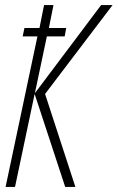

<svg xmlns="http://www.w3.org/2000/svg" viewBox="-20 -734 462 754"><path d="M2 0H39L116 -365L236 0H276L157 -365L422 -714H377L117 -368L164 -591H234L240 -624H172L190 -714H153L135 -624H76L69 -591H127Z"/></svg>

Font: Noto Sans ExtraCondensed ExtraLight
Style: Italic
Weight: 200
Width: 2
Italic angle: -12°
Designer: Monotype Design Team
Foundry: Monotype Imaging Inc.
Version: Version 2.013